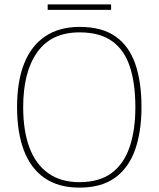

<svg xmlns="http://www.w3.org/2000/svg" viewBox="-20 -848 726 878"><path d="M343 10Q248 10 184.5 -33.5Q121 -77 89.5 -159.5Q58 -242 58 -359Q58 -476 90.5 -557.5Q123 -639 187 -682Q251 -725 344 -725Q446 -725 508 -681.5Q570 -638 598.5 -556Q627 -474 627 -358Q627 -247 598 -164Q569 -81 506.5 -35.5Q444 10 343 10ZM343 -15Q434 -15 490 -56.5Q546 -98 572.5 -175Q599 -252 599 -358Q599 -466 574 -542.5Q549 -619 493 -659.5Q437 -700 344 -700Q215 -700 150.5 -609.5Q86 -519 86 -358Q86 -250 114.5 -173.5Q143 -97 200.5 -56Q258 -15 343 -15ZM198 -803V-828H488V-803Z"/></svg>

Font: Noto Serif Khmer Thin
Style: Regular
Weight: 250
Version: Version 2.003